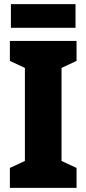

<svg xmlns="http://www.w3.org/2000/svg" viewBox="-20 -913 420 933"><path d="M352 0H28V-97L101 -131V-583L28 -617V-714H352V-617L279 -583V-131L352 -97ZM347 -893V-778H33V-893Z"/></svg>

Font: Noto Sans Gujarati Condensed Black
Style: Regular
Weight: 900
Width: 3
Designer: Jelle Bosma - Monotype Design Team, Universal Thirst
Foundry: Monotype Imaging Inc.
Version: Version 2.106; ttfautohint (v1.8.4.7-5d5b)